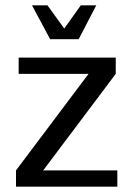

<svg xmlns="http://www.w3.org/2000/svg" viewBox="-20 -700 494 720"><path d="M100 -680H158L221 -593L283 -680H341L275 -553H168ZM40 -61 312 -423H50V-484H414V-423L142 -61H420V0H40Z"/></svg>

Font: Play
Style: Regular
Weight: 400
Designer: Jonas Hecksher (Cyrillic expansion: Cyreal)
Foundry: Jonas Hecksher, Playtype, e-types AS
Version: Version 2.101; ttfautohint (v1.5.65-e2d9)